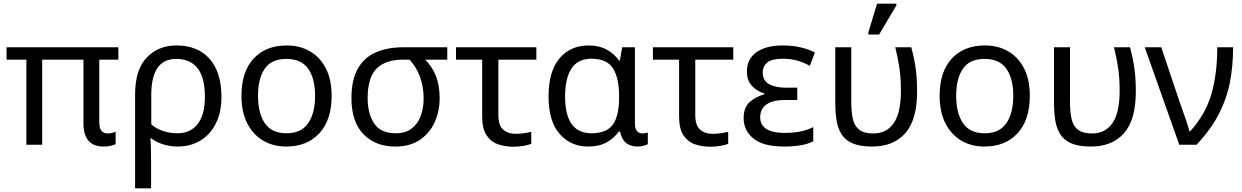

<svg xmlns="http://www.w3.org/2000/svg" viewBox="-20 -796 6832 1056"><path d="M550 10Q439 10 439 -118V-468H212V0H125V-468H16V-536H631V-468H526V-124Q526 -89 539 -75.5Q552 -62 572 -62Q586 -62 597.5 -65Q609 -68 616 -72V-3Q608 1 590.5 5.5Q573 10 550 10Z M723 240V-275Q723 -412 786.5 -479Q850 -546 951 -546Q1068 -546 1133 -472Q1198 -398 1198 -263Q1198 -178 1167 -116.5Q1136 -55 1081.5 -22.5Q1027 10 957 10Q917 10 879 -1.5Q841 -13 812 -35H807Q809 -19 810 17Q811 53 811 98V240ZM956 -63Q1028 -63 1067.5 -114.5Q1107 -166 1107 -263Q1107 -370 1066.5 -421Q1026 -472 949 -472Q812 -472 812 -274V-112Q841 -87 878.5 -75Q916 -63 956 -63Z M1804 -269Q1804 -136 1736.5 -63Q1669 10 1554 10Q1483 10 1427.5 -22.5Q1372 -55 1340 -117.5Q1308 -180 1308 -269Q1308 -402 1375 -474Q1442 -546 1557 -546Q1630 -546 1685.5 -513.5Q1741 -481 1772.5 -419.5Q1804 -358 1804 -269ZM1399 -269Q1399 -174 1436.5 -118.5Q1474 -63 1556 -63Q1637 -63 1675 -118.5Q1713 -174 1713 -269Q1713 -364 1675 -418Q1637 -472 1555 -472Q1473 -472 1436 -418Q1399 -364 1399 -269Z M2154 10Q2045 10 1979 -58Q1913 -126 1913 -256Q1913 -357 1948 -418.5Q1983 -480 2047 -508Q2111 -536 2198 -536H2440V-468H2318Q2356 -431 2377 -379.5Q2398 -328 2398 -256Q2398 -184 2370.5 -123.5Q2343 -63 2289 -26.5Q2235 10 2154 10ZM2156 -63Q2210 -63 2244 -89Q2278 -115 2294 -158.5Q2310 -202 2310 -254Q2310 -382 2233 -468H2198Q2100 -468 2051 -418.5Q2002 -369 2002 -256Q2002 -171 2038 -117Q2074 -63 2156 -63Z M2804 11Q2758 11 2719 -2.5Q2680 -16 2656 -52Q2632 -88 2632 -155V-468H2488V-536H2930V-468H2721V-164Q2721 -106 2747.5 -83Q2774 -60 2817 -60Q2839 -60 2862.5 -63.5Q2886 -67 2902 -71V-5Q2888 1 2860.5 6Q2833 11 2804 11Z M3215 10Q3119 10 3058 -59.5Q2997 -129 2997 -266Q2997 -402 3056.5 -474Q3116 -546 3219 -546Q3275 -546 3317 -523Q3359 -500 3385 -463H3389L3402 -536H3472V-118Q3472 -87 3484 -74.5Q3496 -62 3513 -62Q3521 -62 3530 -64Q3539 -66 3543 -67V-3Q3536 1 3520 5.5Q3504 10 3487 10Q3450 10 3425.5 -8Q3401 -26 3390 -72H3383Q3358 -36 3316.5 -13Q3275 10 3215 10ZM3233 -63Q3316 -63 3350.5 -110.5Q3385 -158 3385 -261V-267Q3385 -367 3351.5 -420Q3318 -473 3232 -473Q3159 -473 3123.5 -419.5Q3088 -366 3088 -265Q3088 -63 3233 -63Z M3887 11Q3841 11 3802 -2.5Q3763 -16 3739 -52Q3715 -88 3715 -155V-468H3571V-536H4013V-468H3804V-164Q3804 -106 3830.5 -83Q3857 -60 3900 -60Q3922 -60 3945.5 -63.5Q3969 -67 3985 -71V-5Q3971 1 3943.5 6Q3916 11 3887 11Z M4293 10Q4177 10 4123.5 -34.5Q4070 -79 4070 -146Q4070 -206 4103.5 -235Q4137 -264 4183 -277V-282Q4140 -296 4114 -325.5Q4088 -355 4088 -403Q4088 -471 4140 -508.5Q4192 -546 4286 -546Q4342 -546 4387.5 -534.5Q4433 -523 4462 -507L4434 -434Q4402 -452 4365.5 -462.5Q4329 -473 4286 -473Q4226 -473 4200.5 -452.5Q4175 -432 4175 -397Q4175 -351 4211.5 -332.5Q4248 -314 4296 -314H4365V-246H4296Q4230 -246 4195.5 -221.5Q4161 -197 4161 -151Q4161 -108 4195.5 -86.5Q4230 -65 4293 -65Q4345 -65 4383.5 -73Q4422 -81 4453 -97V-19Q4422 -3 4381 3.5Q4340 10 4293 10Z M4777 10Q4710 10 4669.5 -7.5Q4629 -25 4608.5 -57.5Q4588 -90 4581 -134.5Q4574 -179 4574 -233V-536H4662V-236Q4662 -179 4671 -140.5Q4680 -102 4706.5 -82Q4733 -62 4784 -62Q4856 -62 4895.5 -119Q4935 -176 4935 -296Q4935 -366 4927 -421Q4919 -476 4904 -536H4992Q5008 -477 5016 -421.5Q5024 -366 5024 -292Q5024 -137 4959 -63.5Q4894 10 4777 10ZM4756 -606V-618L4804 -776H4910V-766L4815 -606Z M5644 -269Q5644 -136 5576.5 -63Q5509 10 5394 10Q5323 10 5267.5 -22.5Q5212 -55 5180 -117.5Q5148 -180 5148 -269Q5148 -402 5215 -474Q5282 -546 5397 -546Q5470 -546 5525.5 -513.5Q5581 -481 5612.5 -419.5Q5644 -358 5644 -269ZM5239 -269Q5239 -174 5276.5 -118.5Q5314 -63 5396 -63Q5477 -63 5515 -118.5Q5553 -174 5553 -269Q5553 -364 5515 -418Q5477 -472 5395 -472Q5313 -472 5276 -418Q5239 -364 5239 -269Z M5980 10Q5913 10 5872.5 -7.5Q5832 -25 5811.5 -57.5Q5791 -90 5784 -134.5Q5777 -179 5777 -233V-536H5865V-236Q5865 -179 5874 -140.5Q5883 -102 5909.5 -82Q5936 -62 5987 -62Q6059 -62 6098.5 -119Q6138 -176 6138 -296Q6138 -366 6130 -421Q6122 -476 6107 -536H6195Q6211 -477 6219 -421.5Q6227 -366 6227 -292Q6227 -137 6162 -63.5Q6097 10 5980 10Z M6466 0 6276 -536H6367L6464 -247Q6472 -223 6484 -190Q6496 -157 6506.5 -125.5Q6517 -94 6522 -74H6526Q6611 -168 6643 -279.5Q6675 -391 6675 -536H6762Q6762 -431 6744 -340.5Q6726 -250 6682.5 -166.5Q6639 -83 6561 0Z"/></svg>

Font: Noto Sans Historical
Style: Regular
Weight: 400
Designer: Monotype Design Team
Foundry: Monotype Imaging Inc.
Version: Version 2.013; ttfautohint (v1.8.4.7-5d5b)